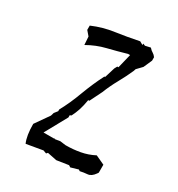

<svg xmlns="http://www.w3.org/2000/svg" viewBox="-164 -795 828 894"><g transform="rotate(30 250.0 -348.0)"><path d="M270.5 -95.2H270L240.2 -99.1L212.4 -94.7L210.9 -97.2L207 -95.2H151.9L217.3 -213.9V-225.6L225.1 -229Q236.3 -250.5 243.9 -273.7Q251.5 -296.9 256.8 -329.6H262.7L294.9 -394.5Q311.5 -436.5 333 -475.1Q354.5 -513.7 372.1 -553.2L376 -564.9L402.3 -592.3L422.4 -637.7V-655.8Q414.6 -666.5 406.7 -670.9Q397.5 -675.8 387.2 -687.5L358.9 -681.2L347.2 -686V-678.2L329.6 -688Q267.6 -675.3 206.1 -666.5Q146 -658.2 89.4 -633.8V-610.8L109.9 -586.9L112.8 -543.5V-543Q159.7 -569.8 209.7 -582Q259.8 -594.2 310.1 -608.9H320.8L302.2 -532.7H295.9L288.1 -518.1L271 -462.4H267.1Q238.8 -407.2 214.8 -343.3Q190.9 -277.8 161.6 -224.6V-215.3L147.5 -197.3L142.6 -180.7L90.3 -106Q90.3 -43 106 -7.8L193.8 -22.9L210.9 -16.6L217.3 -23.4L267.6 -13.2L331.1 -22.9L340.8 -16.6L380.9 -28.3L387.7 -23.4Q406.7 -27.8 427.2 -29.3Q446.8 -30.8 463.9 -55.2L468.3 -62V-104.5L419.9 -127Q385.3 -108.9 347.7 -102.1Q310.1 -95.2 270.5 -95.2Z"/></g></svg>

Font: Bakudai
Style: Light
Weight: 300
Version: Version 1.48